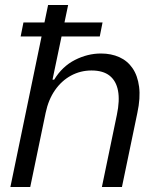

<svg xmlns="http://www.w3.org/2000/svg" viewBox="-20 -749 628 769"><path d="M21.6 0 172.6 -729H252.9L190.3 -429.9H196.9Q229.4 -483.1 280.2 -508.9Q331 -534.7 384.3 -534.7Q425.6 -534.7 458.1 -520Q490.7 -505.3 511 -475.6Q531.3 -446 537.1 -401.5Q543 -357 530.1 -296.7L468.4 0H388.1L448.1 -289.1Q460.1 -346.3 452.7 -385.6Q445.3 -425 419 -445.9Q392.7 -466.7 346.4 -466.7Q302.3 -466.7 264.4 -446.2Q226.6 -425.7 200.3 -387.9Q174 -350 163 -297.9L101.1 0ZM62.7 -603 73.9 -659H390.7L379.6 -603Z"/></svg>

Font: Mona Sans
Style: Italic
Weight: 200
Italic angle: -11.6951°
Designer: Deni Anggara
Foundry: GitHub
Version: Version 2.000